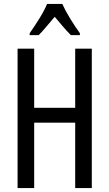

<svg xmlns="http://www.w3.org/2000/svg" viewBox="-20 -963 559 983"><path d="M450 0H365V-335H155V0H70V-714H155V-411H365V-714H450ZM299 -943H221Q208 -911 183 -870.5Q158 -830 132 -793V-783H178Q195 -800 216.5 -825.5Q238 -851 260 -877Q282 -851 302.5 -827Q323 -803 343 -783H389V-793Q365 -826 339.5 -867.5Q314 -909 299 -943Z"/></svg>

Font: Noto Sans Display Condensed
Style: Regular
Weight: 400
Width: 3
Designer: Monotype Design Team
Foundry: Monotype Imaging Inc.
Version: Version 1.900